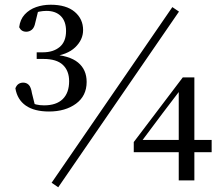

<svg xmlns="http://www.w3.org/2000/svg" viewBox="-20 -762 943 811"><path d="M187 -291Q125 -291 89 -316Q53 -341 45 -389Q50 -402 58.5 -407.5Q67 -413 78 -413Q92 -413 101.5 -403.5Q111 -394 115 -368L130 -308L103 -331Q119 -324 133.5 -320.5Q148 -317 166 -317Q218 -317 245 -343.5Q272 -370 272 -419Q272 -463 245.5 -488Q219 -513 164 -513H135V-541H161Q205 -541 232 -563.5Q259 -586 259 -631Q259 -672 237 -694Q215 -716 176 -716Q162 -716 146.5 -713Q131 -710 112 -703L143 -723L129 -666Q125 -645 114.5 -636.5Q104 -628 91 -628Q70 -628 61 -647Q65 -680 84.5 -701Q104 -722 132.5 -732Q161 -742 194 -742Q260 -742 295.5 -712Q331 -682 331 -635Q331 -594 297.5 -562Q264 -530 199 -523L196 -532Q273 -528 309.5 -498Q346 -468 346 -416Q346 -357 301 -324Q256 -291 187 -291ZM735 0V-139V-155V-383H728L763 -410L667 -284L572 -157L577 -184V-171H874V-119H545V-162L752 -435H801V0ZM226 29 198 10 708 -732 736 -713Z"/></svg>

Font: Noto Serif TC ExtraLight Medium
Style: Regular
Weight: 500
Version: Version 2.002-H1;hotconv 1.1.0;makeotfexe 2.6.0